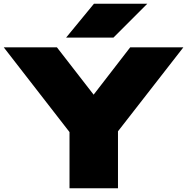

<svg xmlns="http://www.w3.org/2000/svg" viewBox="-20 -1002 997 1022"><path d="M350 0V-370H608V0ZM0 -750H283L532 -429H425L673 -750H956L562 -244L395 -241ZM480 -982H764L584 -802H332Z"/></svg>

Font: Unbounded Black
Style: Regular
Weight: 900
Designer: Luke Prowse, Jean-Baptiste Morizot, Fátima Lázaro, Florian Runge
Foundry: NaN
Version: Version 1.701;gftools[0.9.28.dev5+ged2979d]